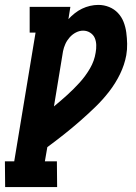

<svg xmlns="http://www.w3.org/2000/svg" viewBox="-35 -763 555 783"><path d="M-14 0 -15 -105H23L110 -630H86V-735H252L244 -685Q256 -698 270 -709Q284 -720 299.5 -727.5Q315 -735 332 -739Q349 -743 366 -743Q389 -743 410 -734.5Q431 -726 446 -710Q461 -694 469 -673.5Q477 -653 480 -630.5Q483 -608 483.5 -584.5Q484 -561 480 -538Q473 -499 454.5 -461Q436 -423 410 -389.5Q384 -356 353.5 -326.5Q323 -297 291 -269Q259 -241 225.5 -214.5Q192 -188 158 -163L148 -105H197L198 0ZM185 -329Q213 -352 239.5 -376Q266 -400 290 -426.5Q314 -453 332 -484Q350 -515 355 -548Q358 -564 357.5 -579.5Q357 -595 351.5 -608Q346 -621 333 -629.5Q320 -638 304 -638Q289 -638 274.5 -630.5Q260 -623 249 -610.5Q238 -598 231.5 -583.5Q225 -569 222 -554Z"/></svg>

Font: Iosevka Curly Slab Extrabold
Style: Italic
Weight: 800
Italic angle: -9°
Monospace: yes
Designer: Belleve Invis
Foundry: Belleve Invis
Version: Version 22.1.2; ttfautohint (v1.8.4)